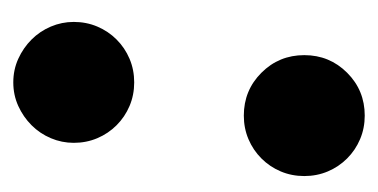

<svg xmlns="http://www.w3.org/2000/svg" viewBox="-160 -392 569 289"><g transform="rotate(-90 124.5 -247.5)"><path d="M4 -74Q4 -93 11 -109.5Q18 -126 30.5 -138.5Q43 -151 59.5 -158Q76 -165 95 -165Q133 -165 159.5 -138.5Q186 -112 186 -74Q186 -36 159.5 -9.5Q133 17 95 17Q76 17 59.5 10Q43 3 30.5 -9.5Q18 -22 11 -38.5Q4 -55 4 -74ZM54 -421Q54 -439 61 -455.5Q68 -472 80.5 -484.5Q93 -497 109.5 -504.5Q126 -512 145 -512Q164 -512 180.5 -504.5Q197 -497 209.5 -484.5Q222 -472 229 -455.5Q236 -439 236 -421Q236 -402 229 -385.5Q222 -369 209.5 -356.5Q197 -344 180.5 -337Q164 -330 145 -330Q126 -330 109.5 -337Q93 -344 80.5 -356.5Q68 -369 61 -385.5Q54 -402 54 -421Z"/></g></svg>

Font: Szlgxwxxxixliatcpuztgldltzi
Style: Regular
Weight: 700
Italic angle: -8°
Designer: Carrois Corporate & Edenspiekermann
Foundry: Carrois Corporate GbR & Edenspiekermann AG
Version: Version 2.001